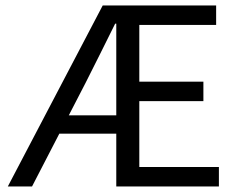

<svg xmlns="http://www.w3.org/2000/svg" viewBox="-20 -676 862 696"><path d="M8.3 0 352.4 -656.3H763.5V-585.6H485V-380H717.3V-309.3H485V-70.7H773.5V0H401.5V-590.3H397.5Q371.3 -537.3 344.3 -483.3Q317.4 -429.3 290.3 -375.8L96.1 0ZM157.8 -191.4V-258H451.6V-191.4Z"/></svg>

Font: Source Sans 3
Style: Regular
Weight: 200
Designer: Paul D. Hunt
Foundry: Adobe
Version: Version 3.046;hotconv 1.0.118;makeotfexe 2.5.65603